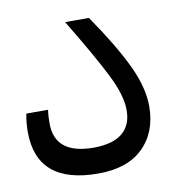

<svg xmlns="http://www.w3.org/2000/svg" viewBox="-63 -561 596 621"><g transform="rotate(-10 235.0 -250.5)"><path d="M211.9 0Q9.8 0 9.8 -171.9Q9.8 -183.1 11 -199.7Q12.2 -216.3 15.6 -231.4H86.9Q85 -218.8 84.5 -207.8Q84 -196.8 84 -186.5Q84 -85.4 210.9 -85Q275.4 -85.4 306.4 -111.8Q337.4 -138.2 336.9 -186.5Q337.4 -234.4 300.8 -306.9Q264.2 -379.4 190.4 -501H268.6Q339.8 -397.5 375.5 -322.8Q411.1 -248 411.1 -186.5Q411.1 -101.6 359.6 -50.8Q308.1 0 211.9 0Z"/></g></svg>

Font: Inter Display
Style: Regular
Weight: 400
Designer: Rasmus Andersson
Foundry: rsms
Version: Version 4.000;git-37864ae